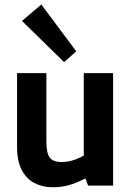

<svg xmlns="http://www.w3.org/2000/svg" viewBox="-20 -810 575 838"><path d="M209.1 7.3Q164.9 7.3 129.8 -11.3Q94.7 -30 74.6 -68.7Q54.5 -107.5 54.5 -167V-490.8H182.4V-192.4Q182.4 -143.1 196.5 -123Q210.7 -102.8 248.7 -102.8Q278.7 -102.8 309.9 -114.2Q341.1 -125.7 368.7 -146.6L345.7 -68.1V-490.8H473.6V0H364.6L352.5 -31.2Q309.6 -9.4 278.2 -1.1Q246.9 7.3 209.1 7.3ZM260 -538.7 75.9 -718.6 160.4 -790.4 312.7 -586.2Z"/></svg>

Font: Anaheim
Style: Regular
Weight: 400
Designer: Vernon Adams
Foundry: Vernon Adams
Version: Version 2.001